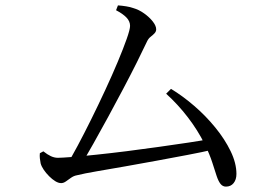

<svg xmlns="http://www.w3.org/2000/svg" viewBox="-20 -714 1040 713"><path d="M228 -102Q245 -129 268.5 -173Q292 -217 318.5 -270.5Q345 -324 371 -380Q397 -436 417.5 -485Q438 -534 450.5 -569.5Q463 -605 463 -618Q463 -635 449.5 -649Q436 -663 411 -676L418 -694Q433 -693 448.5 -690.5Q464 -688 475 -684Q496 -678 515.5 -664Q535 -650 547.5 -634Q560 -618 560 -605Q560 -597 554 -590.5Q548 -584 539.5 -577.5Q531 -571 526 -560Q511 -528 488 -482Q465 -436 437.5 -384Q410 -332 381.5 -279.5Q353 -227 327 -181Q301 -135 281 -102ZM207 -34Q197 -34 185.5 -41Q174 -48 162.5 -59.5Q151 -71 142.5 -83.5Q134 -96 131 -107Q129 -117 128 -126Q127 -135 128 -145L141 -152Q156 -140 169 -134Q182 -128 195 -128Q209 -128 247 -131Q285 -134 337.5 -139.5Q390 -145 450 -152.5Q510 -160 569.5 -168.5Q629 -177 680 -184.5Q731 -192 765 -199L774 -159Q731 -149 675.5 -138.5Q620 -128 560.5 -117Q501 -106 444 -96Q387 -86 340 -78Q293 -70 265 -63Q254 -61 244 -54Q234 -47 225 -40.5Q216 -34 207 -34ZM819 -21Q807 -21 799 -31Q791 -41 784.5 -60.5Q778 -80 768.5 -110Q759 -140 740 -179Q714 -231 677.5 -278.5Q641 -326 597 -366L615 -384Q658 -358 701 -321Q744 -284 779.5 -240.5Q815 -197 836.5 -152.5Q858 -108 858 -68Q858 -47 847.5 -34Q837 -21 819 -21Z"/></svg>

Font: Noto Serif SC
Style: Regular
Weight: 400
Designer: Ryoko NISHIZUKA 西塚涼子 (kana & ideographs); Frank Grießhammer (Latin, Greek & Cyrillic); Wenlong ZHANG 张文龙 (bopomofo); San
Foundry: Adobe
Version: Version 2.002-H1;hotconv 1.1.0;makeotfexe 2.6.0